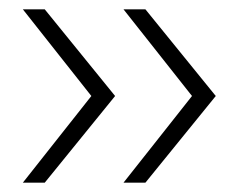

<svg xmlns="http://www.w3.org/2000/svg" viewBox="-20 -475 512 412"><path d="M245 -83H292L443 -269L292 -455H245L392 -269ZM29 -83H76L227 -269L76 -455H29L176 -269Z"/></svg>

Font: Mluvka ExtraLight
Style: Regular
Weight: 200
Designer: Modified by Jiří Krblich, Original typeface by Gumpita Rahayu
Foundry: Gumpita Rahayu & Jiří Krblich
Version: Version 2.000;Glyphs 3.1.1 (3134)